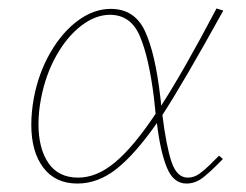

<svg xmlns="http://www.w3.org/2000/svg" viewBox="-20 -431 582 454"><path d="M498 -63 507 -55Q479 -26 460.5 -11.5Q442 3 421 3Q390 3 374.5 -35Q359 -73 351 -140Q300 -67 256 -32Q212 3 163 3Q111 3 82.5 -34.5Q54 -72 54 -136Q54 -166 60 -199Q71 -258 99 -306.5Q127 -355 164.5 -382.5Q202 -410 242 -410Q298 -410 322.5 -358Q347 -306 359 -202Q361 -188 361 -181Q413 -261 492 -411L508 -406Q414 -236 364 -159Q373 -86 385.5 -48.5Q398 -11 424 -11Q439 -11 452 -20.5Q465 -30 478 -43Q491 -56 498 -63ZM348 -162 344 -200Q332 -296 310.5 -346Q289 -396 240 -396Q206 -396 172.5 -370.5Q139 -345 113.5 -300Q88 -255 77 -198Q71 -167 71 -137Q71 -80 94.5 -45.5Q118 -11 165 -11Q209 -11 252.5 -47.5Q296 -84 348 -162Z"/></svg>

Font: Ysabeau Thin
Style: Italic
Weight: 200
Italic angle: -12°
Designer: Christian Thalmann (Catharsis Fonts)
Version: Version 0.003